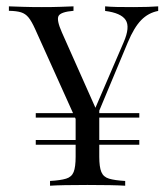

<svg xmlns="http://www.w3.org/2000/svg" viewBox="-20 -591 532 611"><path d="M139.2 0V-15.1Q172.9 -17.1 190.4 -22.5Q208 -27.8 214.4 -43.7Q220.7 -59.6 220.7 -92.3V-130.4H93.8V-145.5H220.7V-212.4L218.8 -216.8H93.8V-231H212.4L91.8 -498.5Q80.6 -523.4 70.8 -535.4Q61 -547.4 46.9 -551.8Q32.7 -556.2 8.3 -556.6V-570.8Q25.4 -570.3 52.7 -569.3Q80.1 -568.4 113.3 -568.4Q148.4 -568.4 173.1 -569.3Q197.8 -570.3 213.9 -570.8V-556.6Q173.8 -553.2 166.5 -540.5Q159.2 -527.8 177.2 -487.3L283.7 -248L373.5 -456.5Q394.5 -504.9 379.9 -527.3Q365.2 -549.8 314.5 -556.2V-570.8Q330.6 -569.3 352.3 -568.8Q374 -568.4 405.3 -568.4Q428.7 -568.4 450.7 -569.1Q472.7 -569.8 483.4 -570.8V-556.2Q452.1 -550.3 429.4 -527.1Q406.7 -503.9 386.7 -456.1L295.9 -238.8V-231H423.3V-216.8H295.9V-145.5H423.3V-130.4H295.9V-92.3Q295.9 -59.6 302.5 -43.7Q309.1 -27.8 326.9 -22.5Q344.7 -17.1 378.4 -15.1V0Q341.8 -2.4 258.3 -2.4Q174.8 -2.4 139.2 0Z"/></svg>

Font: Bacasime Antique
Style: Regular
Weight: 400
Designer: The DocRepair Project, Claus Eggers Sørensen
Foundry: Google
Version: Version 2.000